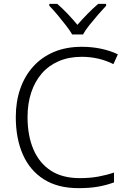

<svg xmlns="http://www.w3.org/2000/svg" viewBox="-20 -967 663 997"><path d="M404 -672Q338 -672 285.5 -649.5Q233 -627 197 -585.5Q161 -544 142 -486.5Q123 -429 123 -359Q123 -263 153.5 -191.5Q184 -120 244 -81Q304 -42 394 -42Q447 -42 490.5 -50Q534 -58 572 -71V-20Q535 -6 491 2Q447 10 388 10Q280 10 207.5 -36Q135 -82 98.5 -165Q62 -248 62 -359Q62 -439 85 -505.5Q108 -572 152 -621Q196 -670 259.5 -697Q323 -724 405 -724Q457 -724 504.5 -714Q552 -704 592 -685L569 -634Q531 -653 490 -662.5Q449 -672 404 -672ZM355 -788Q342 -810 321 -837Q300 -864 277.5 -891Q255 -918 236 -937V-947H277Q304 -924 331.5 -895Q359 -866 382 -838Q406 -866 434.5 -895Q463 -924 490 -947H531V-937Q513 -918 489.5 -891Q466 -864 444.5 -837Q423 -810 411 -788Z"/></svg>

Font: Noto Sans Khmer Light
Style: Regular
Weight: 300
Version: Version 2.003